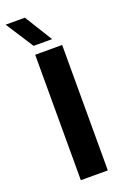

<svg xmlns="http://www.w3.org/2000/svg" viewBox="-184 -817 552 863"><g transform="rotate(-20 92.0 -386.0)"><path d="M44.5 0V-600H173.5V0ZM51.5 -640 -34 -772.5H58L140 -640Z"/></g></svg>

Font: Big Shoulders Stencil Display ExtraBold
Style: Regular
Weight: 800
Designer: Patric King
Foundry: XO Type Co
Version: Version 1.000